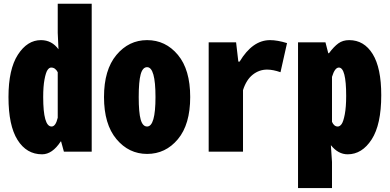

<svg xmlns="http://www.w3.org/2000/svg" viewBox="-20 -794 2040 1005"><path d="M200.2 13.7Q119.1 13.7 71.8 -61.5Q24.4 -136.7 24.4 -286.1Q24.4 -431.6 73.7 -507.8Q123 -584 194.3 -584Q251 -584 286.1 -536.1L282.2 -622.1V-774.4H460V0H314.5L299.8 -53.7H297.9Q253.9 13.7 200.2 13.7ZM250 -131.8Q271.5 -131.8 282.2 -177.7V-416Q269.5 -440.4 248 -440.4Q237.3 -440.4 228.5 -427.2Q219.7 -414.1 212.9 -377.9Q206.1 -341.8 206.1 -286.1Q206.1 -131.8 250 -131.8Z M750 11.7Q654.3 11.7 589.4 -65.9Q524.4 -143.6 524.4 -286.1Q524.4 -428.7 589.4 -506.3Q654.3 -584 750 -584Q846.7 -584 911.1 -506.8Q975.6 -429.7 975.6 -286.1Q975.6 -142.6 911.1 -65.4Q846.7 11.7 750 11.7ZM750 -131.8Q793.9 -131.8 793.9 -286.1Q793.9 -442.4 750 -442.4Q726.6 -442.4 716.3 -404.8Q706.1 -367.2 706.1 -286.1Q706.1 -205.1 716.3 -168.5Q726.6 -131.8 750 -131.8Z M1072.3 0V-572.3H1215.8L1227.5 -471.7H1234.4Q1301.8 -584 1393.6 -584Q1431.6 -584 1482.4 -568.4L1448.2 -416Q1409.2 -429.7 1377.9 -429.7Q1336.9 -429.7 1303.2 -403.3Q1269.5 -377 1252 -322.3V0Z M1540 190.4V-572.3H1683.6L1698.2 -515.6H1702.1Q1727.5 -549.8 1751 -566.9Q1774.4 -584 1807.6 -584Q1885.7 -584 1930.7 -511.2Q1975.6 -438.5 1975.6 -295.9Q1975.6 -141.6 1925.3 -64Q1875 13.7 1799.8 13.7Q1750 13.7 1711.9 -34.2L1717.8 53.7V190.4ZM1748 -131.8Q1758.8 -131.8 1768.1 -144.5Q1777.3 -157.2 1784.7 -195.3Q1792 -233.4 1792 -292Q1792 -440.4 1753.9 -440.4Q1732.4 -440.4 1717.8 -391.6V-156.2Q1728.5 -131.8 1748 -131.8Z"/></svg>

Font: Gen Shin Gothic Monospace Heavy
Style: Bold
Weight: 800
Designer: [Source Han Sans]
Ryoko NISHIZUKA  (kana & ideographs); Paul D. Hunt (Latin, Greek & Cyrillic); Wenlong ZHANG  (bopomofo
Version: Version 1.002.20150607